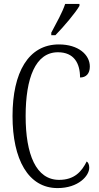

<svg xmlns="http://www.w3.org/2000/svg" viewBox="-20 -951 506 981"><path d="M242 -784V-771H263C307 -816 366 -886 386 -921V-931H313C298 -886 271 -839 242 -784ZM274 10C381 10 436 -53 436 -94C436 -109 431 -121 423 -126C397 -74 360 -32 282 -32C164 -32 111 -162 111 -358C111 -552 161 -684 276 -684C358 -684 389 -628 389 -555C420 -555 439 -575 439 -611C439 -671 381 -724 281 -724C125 -724 44 -581 44 -358C44 -137 124 10 274 10Z"/></svg>

Font: Noto Serif Thai ExtraCondensed Light
Style: Regular
Weight: 300
Width: 2
Designer: Monotype Design Team
Foundry: Monotype Imaging Inc.
Version: Version 2.002